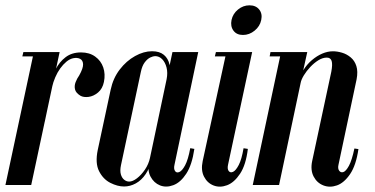

<svg xmlns="http://www.w3.org/2000/svg" viewBox="-47 -689 1395 715"><path d="M112.2 -240.5 140 -373.2Q146.5 -403.8 160.4 -431.1Q174.2 -458.5 197.4 -476.1Q220.5 -493.8 254.8 -493.8Q286.2 -493.8 307.6 -478.2Q329 -462.8 337.5 -437.9Q346 -413 340 -383.8Q334.8 -358.5 318.2 -344.6Q301.8 -330.8 283 -328.2Q264.2 -325.8 252.5 -332.5Q235.5 -343 232.4 -356Q229.2 -369 234.5 -382.9Q239.8 -396.8 248 -408.2Q263 -435 262.4 -449.8Q261.8 -464.5 251.2 -469.9Q240.8 -475.2 225.5 -472.2Q212.2 -469.2 200.1 -459.1Q188 -449 177.2 -434.1Q166.5 -419.2 158.8 -401.1Q151 -383 147 -365L119.8 -236.2ZM-26.8 0 79 -495H175L69.2 0ZM36.2 -479 40 -495H89L95.2 -479Z M602.8 -75.5Q599.2 -60.5 604.8 -52.2Q610.2 -44 620.8 -48.4Q631.2 -52.8 642.4 -73.5Q653.5 -94.2 661.5 -137.2L676.8 -134.5Q668 -74.5 646.5 -41.9Q625 -9.2 598.4 0.6Q571.8 10.5 548.9 1.4Q526 -7.8 513.5 -31.5Q501 -55.2 509 -89.2L595.2 -495H691.2ZM573.5 -394.2Q578.2 -418.2 573.2 -437.6Q568.2 -457 557 -468.5Q545.8 -480 530.5 -480Q523.5 -480 512.8 -475Q502 -470 492.1 -457Q482.2 -444 477.5 -421L403.5 -73.8Q399.2 -53.2 403 -39.9Q406.8 -26.5 415.5 -19.6Q424.2 -12.8 434 -12.8Q447 -12.8 463 -25Q479 -37.2 492.8 -57.4Q506.5 -77.5 511.8 -102ZM519 -98Q511.2 -64 495.5 -40.8Q479.8 -17.5 458.6 -6Q437.5 5.5 415 5.5Q390.8 5.5 364 -8Q337.2 -21.5 322 -51.4Q306.8 -81.2 317 -130.5L365 -354.5Q374.2 -398 398.9 -430.1Q423.5 -462.2 455.9 -480.2Q488.2 -498.2 519.2 -498.2Q547 -498.2 563.2 -484.8Q579.5 -471.2 584.2 -448.5Q589 -425.8 583.5 -396.2Z M796 -495H892L802.2 -75.5Q798.8 -60 804.6 -52.2Q810.5 -44.5 820.9 -49.1Q831.2 -53.8 842.1 -74.6Q853 -95.5 860 -137L876 -134.5Q868.8 -74.8 847 -42Q825.2 -9.2 798.6 0.8Q772 10.8 748.6 1.8Q725.2 -7.2 712.9 -31Q700.5 -54.8 707.8 -89.2ZM753.2 -479 757 -495H806L802.2 -479ZM815.2 -614.5Q820.2 -638 839.4 -653.6Q858.5 -669.2 882 -669.2Q905.8 -669.2 918.2 -653.6Q930.8 -638 925.8 -614.5Q921 -591 901.2 -574.9Q881.5 -558.8 857.8 -558.8Q834.2 -558.8 822.4 -574.9Q810.5 -591 815.2 -614.5Z M894.2 0 996.2 -479H957.2L960.2 -495H1097.2L1082.2 -427Q1096 -449.5 1114.5 -465.1Q1133 -480.8 1153 -489.4Q1173 -498 1192.8 -498Q1208.8 -498 1226.6 -492.8Q1244.5 -487.5 1259.1 -475.2Q1273.8 -463 1280.1 -443Q1286.5 -423 1281 -393.8L1213.5 -75.5Q1210.2 -61.5 1216 -53.4Q1221.8 -45.2 1231.5 -48.2Q1241.2 -51.2 1252.4 -71.6Q1263.5 -92 1272.8 -136L1287.8 -133.8Q1279 -73.5 1256.8 -40.8Q1234.5 -8 1207.8 1.4Q1181 10.8 1157.1 1.4Q1133.2 -8 1120.9 -31.8Q1108.5 -55.5 1115.5 -89.2L1186.8 -422Q1192 -449.5 1188 -462Q1184 -474.5 1170 -474.5Q1154.5 -474.5 1138.5 -464.5Q1122.5 -454.5 1108.5 -439.6Q1094.5 -424.8 1084.6 -408.6Q1074.8 -392.5 1072.5 -379.8L992.2 0Z"/></svg>

Font: Emberly Black
Style: Italic
Weight: 900
Italic angle: -12°
Designer: Rajesh Rajput
Foundry: Rajesh Rajput
Version: Version 1.000